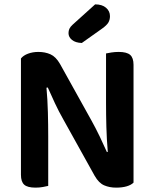

<svg xmlns="http://www.w3.org/2000/svg" viewBox="-20 -853 705 880"><path d="M76 -52V-585Q87 -599 108.5 -607Q130 -615 156 -615Q187 -615 211.5 -604Q236 -593 255 -560L399 -301Q419 -265 437.5 -226.5Q456 -188 470 -156L474 -157Q469 -216 467.5 -271.5Q466 -327 466 -381V-608Q474 -610 490.5 -612.5Q507 -615 524 -615Q561 -615 576.5 -601.5Q592 -588 592 -556V-16Q581 -5 560.5 1Q540 7 512 7Q482 7 457.5 -3.5Q433 -14 414 -47L270 -306Q250 -341 231.5 -380.5Q213 -420 199 -452L193 -451Q198 -396 199.5 -338Q201 -280 201 -228V-1Q193 1 177 4Q161 7 143 7Q106 7 91 -6.5Q76 -20 76 -52ZM416 -833Q448 -833 466 -817.5Q484 -802 484 -779Q484 -762 476.5 -749.5Q469 -737 448 -722L355 -656Q326 -657 310 -670Q294 -683 294 -701Q294 -712 298 -721Q302 -730 313 -740Z"/></svg>

Font: Baloo 2 Latin SemiBold
Style: Regular
Weight: 400
Designer: Sarang Kulkarni and Ek Type
Foundry: Ek Type
Version: Version 1.001